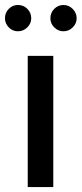

<svg xmlns="http://www.w3.org/2000/svg" viewBox="-40 -754 329 774"><path d="M71.8 0V-528.8H174.8V0ZM-20 -680.2Q-20 -702.6 -4.6 -718.3Q10.7 -733.9 32.2 -733.9Q54.7 -733.9 70.3 -718.3Q85.9 -702.6 85.9 -680.2Q85.9 -659.2 70.1 -643.6Q54.2 -627.9 32.2 -627.9Q10.7 -627.9 -4.6 -643.6Q-20 -659.2 -20 -680.2ZM163.1 -680.2Q163.1 -702.6 178.7 -718.3Q194.3 -733.9 215.8 -733.9Q237.3 -733.9 253.2 -718Q269 -702.1 269 -680.2Q269 -659.2 253.2 -643.6Q237.3 -627.9 215.8 -627.9Q194.3 -627.9 178.7 -643.6Q163.1 -659.2 163.1 -680.2Z"/></svg>

Font: Lumene Sans Medium
Style: Regular
Weight: 500
Designer: Deni Anggara
Version: Version 1.003;Glyphs 3.1.2 (3151)